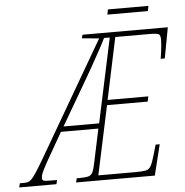

<svg xmlns="http://www.w3.org/2000/svg" viewBox="-118 -880 901 935"><g transform="rotate(-5 332.5 -413.0)"><path d="M-62 0 -57 -20H-39Q-27 -20 -18.5 -22Q-10 -24 -0.5 -33Q9 -42 23.5 -64Q38 -86 61 -125L389 -689L305 -697L310 -714H727L699 -564H679Q681 -575 683.5 -593Q686 -611 687.5 -628.5Q689 -646 689 -656Q689 -679 680 -684Q671 -689 632 -689H468L404 -387H603L598 -362H399L327 -25H508Q543 -25 559.5 -28.5Q576 -32 585 -49Q594 -66 605 -105L618 -150H638L601 0H216L221 -20H231Q263 -20 278 -24Q293 -28 300 -44Q307 -60 314 -96L347 -252H164L84 -112Q62 -72 57 -58.5Q52 -45 52 -36Q52 -26 59 -23Q66 -20 98 -20H125L120 0ZM179 -277H353L441 -689H413Q402 -666 382.5 -630.5Q363 -595 341 -555.5Q319 -516 298 -481ZM439 -801 444 -826H642L637 -801Z"/></g></svg>

Font: Noto Serif ExtraCondensed Thin
Style: Italic
Weight: 100
Width: 2
Italic angle: -12°
Designer: Monotype Design Team
Foundry: Monotype Imaging Inc.
Version: Version 2.013